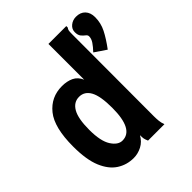

<svg xmlns="http://www.w3.org/2000/svg" viewBox="-189 -793 927 927"><g transform="rotate(-45 275.0 -329.5)"><path d="M192 11Q145 11 107 -13.5Q69 -38 46.5 -91.5Q24 -145 24 -235Q24 -365 70.5 -422.5Q117 -480 192 -480Q226 -480 251.5 -468Q277 -456 290 -426V-670H412V-660Q407 -654 405.5 -647Q404 -640 404 -623L403 -63Q403 -47 404.5 -31.5Q406 -16 412 0H300Q294 -14 292.5 -22Q291 -30 291 -46Q275 -17 248 -3Q221 11 192 11ZM477 -669Q507 -669 524 -651Q541 -633 541 -602Q541 -562 523 -526.5Q505 -491 473 -448L414 -488Q433 -508 444 -524.5Q455 -541 455 -557Q455 -566 446 -572.5Q437 -579 428.5 -589.5Q420 -600 420 -620Q420 -641 437 -655Q454 -669 477 -669ZM213 -87Q290 -87 290 -234Q290 -314 270.5 -349.5Q251 -385 214 -385Q177 -385 156.5 -349.5Q136 -314 136 -237Q136 -160 159.5 -123.5Q183 -87 213 -87Z"/></g></svg>

Font: Inconsolata SemiExpanded ExtraBold
Style: Regular
Weight: 800
Width: 6
Monospace: yes
Designer: Raph Levien, Cyreal, Brenton Simpson
Foundry: Raph Levien, Cyreal, Google
Version: Version 3.001; ttfautohint (v1.8.2.53-6de2)